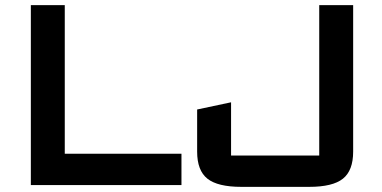

<svg xmlns="http://www.w3.org/2000/svg" viewBox="-20 -720 1486 747"><path d="M100 0V-700H232V-122H686V0ZM1354 -700V-130Q1354 -56.5 1314.2 -24.8Q1274.5 7 1183 7H919Q827 7 787 -24.8Q747 -56.5 747 -130V-294L879 -322V-115Q879 -115 879 -115Q879 -115 879 -115H1222Q1222 -115 1222 -115Q1222 -115 1222 -115V-700Z"/></svg>

Font: Science Gothic
Style: Regular
Weight: 400
Designer: Thomas Phinney, Vassil Kateliev, Brandon Buerkle
Foundry: Font Detective LLC
Version: Version 1.018